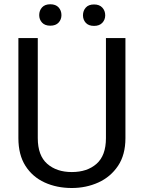

<svg xmlns="http://www.w3.org/2000/svg" viewBox="-20 -894 688 923"><path d="M489.3 -710.9H583V-230Q583 -149.9 547.4 -96.7Q511.7 -43.5 452.9 -16.8Q394 9.8 325.2 9.8Q252.9 9.8 194.6 -16.8Q136.2 -43.5 102.3 -96.7Q68.4 -149.9 68.4 -230V-710.9H161.6V-230Q161.6 -146.5 206.8 -106.7Q252 -66.9 325.2 -66.9Q399.4 -66.9 444.3 -106.7Q489.3 -146.5 489.3 -230ZM168.5 -821.3Q168.5 -843.3 182.1 -858.4Q195.8 -873.5 221.7 -873.5Q248 -873.5 261.7 -858.4Q275.4 -843.3 275.4 -821.3Q275.4 -800.3 261.7 -785.4Q248 -770.5 221.7 -770.5Q195.8 -770.5 182.1 -785.4Q168.5 -800.3 168.5 -821.3ZM378.9 -820.3Q378.9 -842.3 392.3 -857.4Q405.8 -872.6 432.1 -872.6Q458 -872.6 471.9 -857.4Q485.8 -842.3 485.8 -820.3Q485.8 -799.3 471.9 -784.4Q458 -769.5 432.1 -769.5Q405.8 -769.5 392.3 -784.4Q378.9 -799.3 378.9 -820.3Z"/></svg>

Font: Vazirmatn FD
Style: Regular
Weight: 400
Designer: Saber Rastikerdar
Foundry: Saber Rastikerdar
Version: Version 33.001